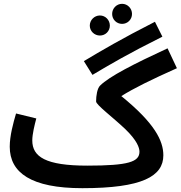

<svg xmlns="http://www.w3.org/2000/svg" viewBox="-20 -964 946 1005"><path d="M619 -839C648 -839 671 -862 671 -891C671 -920 648 -944 619 -944C590 -944 567 -920 567 -891C567 -862 590 -839 619 -839ZM503 -778C532 -778 555 -801 555 -830C555 -859 532 -883 503 -883C474 -883 450 -859 450 -830C450 -801 474 -778 503 -778ZM464 -572C553 -625 653 -684 830 -772L791 -850C618 -762 509 -698 419 -644ZM411 21C724 21 835 -41 835 -151C835 -227 790 -319 615 -461C682 -503 770 -546 906 -607L857 -711C682 -630 552 -564 504 -516C489 -502 483 -463 483 -433C483 -415 571 -350 636 -288C697 -229 710 -191 710 -170C710 -117 653 -97 437 -97C219 -97 149 -143 149 -229C149 -262 161 -310 170 -344L64 -370C49 -319 31 -253 31 -196C31 -60 143 21 411 21Z"/></svg>

Font: Noto Sans Arabic UI SmBd
Style: Regular
Weight: 600
Designer: Monotype Design Team, Nadine Chahine and Nizar Qandah
Foundry: Monotype Imaging Inc.
Version: Version 2.010